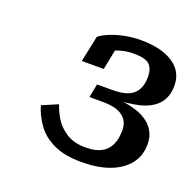

<svg xmlns="http://www.w3.org/2000/svg" viewBox="-81 -835 565 559"><g transform="rotate(20 202.0 -555.5)"><path d="M260 -708Q297 -708 309.5 -695.5Q322 -683 322 -658Q322 -635 313.5 -619Q305 -603 287 -595Q269 -587 237 -587H190L182 -545H221Q253 -545 271 -537.5Q289 -530 297 -517Q305 -504 305 -487Q305 -460 296.5 -441.5Q288 -423 269.5 -413Q251 -403 222 -403Q184 -403 160 -419Q136 -435 123.5 -456.5Q111 -478 106 -495L57 -474Q66 -444 85 -417.5Q104 -391 138 -375Q172 -359 224 -359Q274 -359 310.5 -372.5Q347 -386 367.5 -411.5Q388 -437 388 -474Q388 -495 379 -512Q370 -529 351.5 -541.5Q333 -554 303.5 -561Q274 -568 233 -569L243 -564Q291 -564 327 -572.5Q363 -581 383 -602.5Q403 -624 403 -661Q403 -704 366.5 -728Q330 -752 267 -752Q240 -752 216 -747Q192 -742 172.5 -734Q153 -726 142 -717L125 -636H193L207 -706Q199 -706 192 -701Q185 -696 179.5 -689.5Q174 -683 169 -676Q185 -690 209 -699Q233 -708 260 -708Z"/></g></svg>

Font: Roboto Serif
Style: Italic
Weight: 400
Italic angle: -10°
Designer: Greg Gazdowicz
Foundry: Commercial Type
Version: Version 1.008